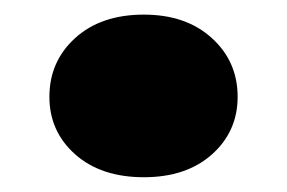

<svg xmlns="http://www.w3.org/2000/svg" viewBox="-20 -427 389 260"><path d="M301.8 -295.9Q301.8 -249 267.1 -218Q232.4 -187 174.8 -187Q116.7 -187 81.8 -218Q46.9 -249 46.9 -295.9Q46.9 -343.8 81.8 -375.5Q116.7 -407.2 174.8 -407.2Q231.9 -407.2 266.8 -375.5Q301.8 -343.8 301.8 -295.9Z"/></svg>

Font: SVN-Poppins Black
Style: Regular
Weight: 900
Designer: Ninad Kale (Devanagari), Jonny Pinhorn (Latin)
Foundry: Indian Type Foundry
Version: Version 3.002 2017